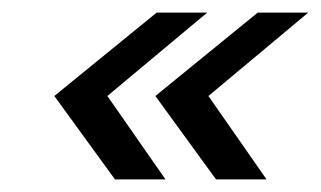

<svg xmlns="http://www.w3.org/2000/svg" viewBox="-20 -450 508 304"><path d="M66 -298 228 -430H308L150 -298L242 -166H162ZM226 -298 388 -430H468L310 -298L402 -166H322Z"/></svg>

Font: Srisakdi
Style: Bold
Weight: 700
Designer: Cadson Demak Co.,Ltd.
Foundry: Cadson Demak Co.,Ltd.
Version: Version 1.000